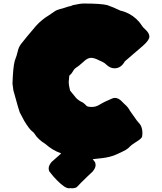

<svg xmlns="http://www.w3.org/2000/svg" viewBox="-20 -854 897 1065"><path d="M317.9 -3.9C287.1 -14.6 258.3 -31.7 231.4 -55.7C203.6 -72.8 183.6 -91.8 170.4 -113.8C167 -118.7 162.6 -123 157.2 -126.5C147 -134.8 132.8 -153.3 114.7 -183.1C108.9 -193.4 103.5 -203.1 98.6 -213.4C93.8 -223.6 90.8 -229.5 89.4 -231C87.9 -232.4 76.2 -272.9 54.2 -353C51.3 -372.6 49.8 -384.8 49.3 -390.1C51.3 -449.7 55.2 -491.7 61.5 -515.6C69.8 -537.6 75.7 -555.7 78.6 -569.8C81.5 -584 87.4 -597.2 96.2 -609.4C115.2 -634.3 143.6 -668 180.2 -710.9C201.2 -734.4 225.6 -753.9 252.4 -770C261.7 -776.4 271 -782.7 280.3 -789.1C290.5 -796.4 301.3 -800.8 311.5 -803.2C319.8 -804.7 335.4 -809.6 358.4 -817.4C367.7 -818.8 376.5 -821.3 385.3 -825.7C387.7 -826.7 389.6 -827.1 392.1 -827.1C394.5 -827.1 400.4 -828.1 410.6 -830.6C420.9 -832.5 430.7 -834 440.9 -834.5C507.3 -834.5 551.8 -831.5 574.7 -825.7C596.2 -818.4 620.6 -808.1 648.4 -794.9C664.6 -791.5 680.2 -785.6 694.3 -778.3C724.6 -762.2 749 -740.2 767.1 -711.4C772 -704.1 777.8 -697.8 785.2 -691.4C800.8 -677.2 808.6 -664.1 808.6 -651.4C808.6 -638.2 796.9 -621.1 772.9 -600.1C749 -579.1 715.8 -550.3 672.4 -513.7C658.2 -487.8 639.2 -475.1 615.2 -475.1C599.1 -475.1 584 -481.9 569.8 -495.6C562.5 -502.9 554.7 -508.3 546.4 -511.7C540 -514.2 534.2 -517.1 528.3 -520C511.2 -528.8 497.1 -533.2 484.9 -533.2C471.7 -533.2 457 -525.4 441.9 -510.3C436 -505.9 431.6 -502 428.2 -498.5C422.4 -493.2 416 -487.8 409.2 -483.4C397.9 -476.6 389.6 -468.8 385.3 -459.5C380.4 -450.2 373.5 -441.9 364.3 -434.1C362.3 -416 361.3 -404.8 361.3 -400.4C361.3 -386.7 363.8 -370.6 368.7 -351.6C379.9 -337.4 390.1 -324.7 398.9 -314.5C406.2 -305.2 416.5 -297.4 429.7 -290C438 -287.6 448.7 -279.3 461.4 -265.6C467.8 -262.2 477.1 -260.7 488.3 -260.7C502.9 -260.7 516.6 -264.2 528.8 -271.5C552.2 -285.6 576.7 -297.4 602.1 -307.6C607.4 -310.1 612.8 -311 618.2 -311C631.3 -311 644.5 -303.7 657.7 -289.6C657.7 -289.6 669.4 -277.8 669.4 -277.8C683.1 -266.6 693.4 -253.9 700.7 -239.7C700.7 -239.7 739.3 -185.1 739.3 -185.1C745.1 -178.7 751 -171.9 756.3 -165C765.6 -152.8 770 -135.7 770 -114.3C770 -108.4 769.5 -103 768.6 -97.7C767.1 -92.3 764.2 -87.9 759.3 -84C754.4 -79.6 749 -75.7 743.7 -72.3C737.8 -68.8 732.4 -65.4 728 -62C725.1 -59.6 722.2 -57.6 718.8 -55.7C713.4 -52.2 708.5 -48.8 704.1 -44.4C695.3 -34.7 686 -27.3 676.8 -22C667.5 -16.6 650.9 -8.8 627.4 2C604 12.7 576.2 20 544.4 23.4C523.4 25.9 506.8 27.8 494.1 28.8C498.5 34.2 502.9 40 507.3 45.9C509.3 51.8 510.3 57.1 510.3 62C510.3 72.3 504.9 84.5 493.7 97.7C493.7 97.7 465.3 124.5 465.3 124.5C449.2 139.6 437.5 150.9 430.7 158.2C423.8 165.5 415.5 174.3 405.8 184.1C397.9 188.5 389.2 190.4 379.4 190.4C376 190.4 372.1 189.9 368.2 189.5C368.2 189.5 367.7 189.9 367.7 189.9C367.7 189.9 365.7 189.9 362.3 190.4C347.7 190.4 326.2 176.3 297.9 147.9C281.7 131.8 266.6 114.3 252.9 95.7C251 89.8 250 84.5 250 79.6C250 68.8 255.4 57.1 266.6 43.9C266.6 43.9 303.7 11.2 303.7 11.2C309.1 5.9 314 1.5 319.3 -2.9C318.8 -3.4 317.9 -3.9 317.9 -3.9Z"/></svg>

Font: Kaph
Style: Regular
Weight: 400
Designer: GGBotNet
Foundry: f0n7.com